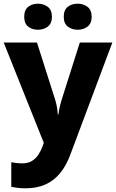

<svg xmlns="http://www.w3.org/2000/svg" viewBox="-20 -779 628 1039"><path d="M0 -549H180L279 -238Q283 -226 285.5 -213.5Q288 -201 290 -187.5Q292 -174 293 -159H296Q299 -182 303.5 -201.5Q308 -221 313 -237L412 -549H588L362 54Q340 115 306.5 156.5Q273 198 226.5 219Q180 240 118 240Q93 240 74 237.5Q55 235 41 232V99Q52 101 67.5 103Q83 105 100 105Q132 105 153 92Q174 79 188 57.5Q202 36 211 11L217 -6ZM111 -688Q111 -725 132.5 -742Q154 -759 185 -759Q216 -759 238.5 -742Q261 -725 261 -688Q261 -652 238.5 -635Q216 -618 185 -618Q154 -618 132.5 -635Q111 -652 111 -688ZM325 -688Q325 -725 346.5 -742Q368 -759 400 -759Q431 -759 453.5 -742Q476 -725 476 -688Q476 -652 453.5 -635Q431 -618 401 -618Q369 -618 347 -635Q325 -652 325 -688Z"/></svg>

Font: Noto Sans Devanagari ExtraBold
Style: Regular
Weight: 800
Version: Version 2.003